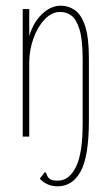

<svg xmlns="http://www.w3.org/2000/svg" viewBox="-20 -481 390 676"><path d="M183 175Q165 175 149 168.5Q133 162 120 148L138 125Q143 127 145 134.5Q147 142 154.5 148.5Q162 155 184 155Q223 155 247 107.5Q271 60 271 -45V-273Q271 -341 260 -377Q249 -413 231.5 -426Q214 -439 192 -439Q162 -439 137 -412.5Q112 -386 97.5 -345Q83 -304 83 -261V0H60V-449H83V-354Q97 -402 128 -431.5Q159 -461 194 -461Q221 -461 243.5 -445.5Q266 -430 279.5 -390Q293 -350 293 -275V-57Q293 70 264 122.5Q235 175 183 175Z"/></svg>

Font: Inconsolata ExtraCondensed ExtraLight
Style: Regular
Weight: 200
Width: 2
Monospace: yes
Designer: Raph Levien, Cyreal, Brenton Simpson
Foundry: Raph Levien, Cyreal, Google
Version: Version 3.001; ttfautohint (v1.8.2.53-6de2)